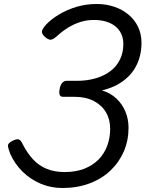

<svg xmlns="http://www.w3.org/2000/svg" viewBox="-20 -923 729 962"><path d="M293 19Q235 19 184 -2.5Q133 -24 93.5 -62.5Q54 -101 31 -153Q21 -179 20 -192.5Q19 -206 42 -217Q63 -228 74 -224.5Q85 -221 94 -200Q117 -155 146 -124Q175 -93 214 -77Q253 -61 304 -61Q360 -61 402 -77.5Q444 -94 473 -123Q502 -152 517 -192Q532 -232 532 -278Q532 -325 510.5 -361Q489 -397 449 -417.5Q409 -438 352 -438H295Q283 -438 279 -448Q275 -458 279 -478Q283 -499 292.5 -508.5Q302 -518 313 -518H365Q416 -518 459 -530.5Q502 -543 533 -566.5Q564 -590 581 -624.5Q598 -659 598 -702Q598 -731 587.5 -753.5Q577 -776 557.5 -791.5Q538 -807 511 -815Q484 -823 451 -823Q414 -823 381.5 -812.5Q349 -802 319.5 -783.5Q290 -765 263 -740Q245 -724 233 -724Q221 -724 203 -740Q187 -756 190.5 -768.5Q194 -781 211 -800Q238 -828 277.5 -851.5Q317 -875 364.5 -889Q412 -903 465 -903Q511 -903 551.5 -889.5Q592 -876 623 -850.5Q654 -825 671.5 -789Q689 -753 689 -708Q689 -665 676.5 -626.5Q664 -588 639.5 -557.5Q615 -527 578 -504.5Q541 -482 491 -470Q534 -457 563.5 -429Q593 -401 608.5 -363.5Q624 -326 624 -283Q624 -219 600.5 -164.5Q577 -110 533.5 -68.5Q490 -27 428.5 -4Q367 19 293 19Z"/></svg>

Font: Playwrite DE SAS
Style: Regular
Weight: 400
Designer: Veronika Burian, José Scaglione
Foundry: TypeTogether
Version: Version 1.002